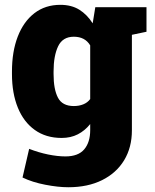

<svg xmlns="http://www.w3.org/2000/svg" viewBox="-20 -558 638 791"><path d="M261.2 213.4Q219.7 213.4 166.5 203.1Q113.3 192.9 72.8 173.3L100.1 55.2Q138.7 70.3 178 78.4Q217.3 86.4 249.5 86.4Q302.2 86.4 326.9 57.4Q351.6 28.3 351.6 -22V-46.9Q329.6 -19.5 300.5 -4.6Q271.5 10.3 233.9 10.3Q169.4 10.3 123.5 -22.5Q77.6 -55.2 53.5 -114.5Q29.3 -173.8 29.3 -252.9V-263.2Q29.3 -345.7 53.2 -407.5Q77.1 -469.2 121.8 -503.7Q166.5 -538.1 228.5 -538.1Q274.4 -538.1 306.6 -518.1Q338.9 -498 361.8 -461.9L372.6 -528.3H583.5V-427.2L523.4 -414.6V-21Q523.4 49.3 491.5 102.1Q459.5 154.8 400.6 184.1Q341.8 213.4 261.2 213.4ZM284.2 -121.1Q305.7 -121.1 323.2 -128.2Q340.8 -135.3 351.6 -149.9V-371.1Q330.1 -406.7 284.2 -406.7Q238.3 -406.7 219.5 -367.4Q200.7 -328.1 200.7 -263.2V-252.9Q200.7 -189.9 218.8 -155.5Q236.8 -121.1 284.2 -121.1Z"/></svg>

Font: Roboto Slab Black
Style: Regular
Weight: 900
Designer: Google
Version: Version 2.000; ttfautohint (v1.8.1.43-b0c9)